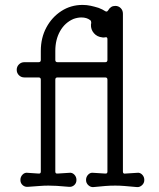

<svg xmlns="http://www.w3.org/2000/svg" viewBox="-20 -749 647 781"><path d="M360 12Q349 13 339.5 4.5Q330 -4 330 -17Q330 -30 339 -39Q348 -48 360 -46L408 -43H410Q417 -43 417 -51V-425Q417 -434 408 -434H214Q205 -434 205 -425V-51Q205 -42 214 -43L261 -46Q273 -48 282 -39Q291 -30 291 -17Q291 -4 282 4Q273 12 261 11Q228 8 210.5 7Q193 6 177 6Q159 6 141 7.5Q123 9 93 11Q81 12 72 4Q63 -4 63 -17Q63 -30 72 -39Q81 -48 93 -46L137 -43H139Q146 -43 146 -51V-425Q146 -434 137 -434H79Q66 -434 57 -443Q48 -452 48 -465Q48 -478 57 -487Q66 -496 79 -496H137Q146 -496 146 -505V-542Q146 -595 168.5 -637Q191 -679 229.5 -704Q268 -729 316 -729Q333 -729 349 -725.5Q365 -722 381 -717Q397 -711 409 -703Q411 -702 413 -702Q417 -702 420 -707Q430 -725 449 -725Q462 -725 471 -716Q480 -707 480 -693V-51Q480 -41 490 -43L537 -46Q549 -48 558 -39Q567 -30 567 -17Q567 -4 557.5 4.5Q548 13 537 12Q506 9 486 7.5Q466 6 449 6Q428 6 409 7.5Q390 9 360 12ZM214 -496H408Q417 -496 417 -505V-590Q417 -600 407 -597Q404 -597 401.5 -596.5Q399 -596 396 -597Q375 -599 362 -614Q349 -629 350 -649Q350 -652 351 -655V-658Q351 -664 347 -667Q333 -678 311 -678Q296 -678 279 -672Q244 -657 224.5 -622.5Q205 -588 205 -542V-505Q205 -496 214 -496Z"/></svg>

Font: Kiwi Maru Light
Style: Regular
Weight: 300
Designer: Hiroki-Chan
Version: Version 1.100